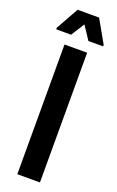

<svg xmlns="http://www.w3.org/2000/svg" viewBox="-187 -915 584 957"><g transform="rotate(20 104.5 -436.5)"><path d="M45 -688H165V0H45ZM-20 -753 47 -873H161L229 -753V-745H151L104 -816L59 -745H-20Z"/></g></svg>

Font: Saira ExtraCondensed
Style: Bold
Weight: 700
Width: 2
Designer: Hector Gatti with collaboration of the Omnibus-Type team
Foundry: Omnibus-Type
Version: Version 0.072; ttfautohint (v1.8)